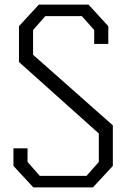

<svg xmlns="http://www.w3.org/2000/svg" viewBox="-20 -810 540 830"><path d="M387.2 -680.2 334 -740.2H175.8L123 -680.2V-573.2L467.8 -268.1V-92.8L381.8 0H124L38.1 -92.8V-168.9H99.1V-109.9L151.9 -49.8H354L407.2 -109.9V-232.9L62 -542V-696.8L147.9 -790H362.8L448.2 -696.8V-620.1H387.2Z"/></svg>

Font: Steps Mono
Style: Regular
Weight: 400
Width: 3
Version: Version 1.000;PS 001.000;hotconv 1.0.70;makeotf.lib2.5.58329